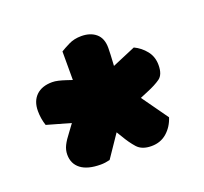

<svg xmlns="http://www.w3.org/2000/svg" viewBox="-67 -726 484 455"><g transform="rotate(-20 175.5 -498.0)"><path d="M75 -570Q82 -570 90.5 -568Q99 -566 108 -563L123 -558V-630Q131 -635 145 -642Q159 -649 177 -649Q200 -649 214 -637Q228 -625 228 -601Q228 -596 227.5 -583.5Q227 -571 226 -556L285 -581Q302 -573 314 -558Q326 -543 326 -522Q326 -498 313.5 -489Q301 -480 279 -471L260 -463L307 -397Q300 -375 284 -361Q268 -347 245 -347Q221 -347 209 -360.5Q197 -374 186 -393L178 -406L140 -350Q128 -347 117 -347Q84 -347 67 -360Q50 -373 50 -396Q50 -408 55.5 -419Q61 -430 72 -444L86 -463L26 -480Q20 -498 20 -517Q20 -542 34.5 -556Q49 -570 75 -570Z"/></g></svg>

Font: Baloo Da 2 ExtraBold
Style: Regular
Weight: 800
Designer: Noopur Datye, Sulekha Rajkumar and Ek Type
Foundry: Ek Type
Version: Version 1.640;hotconv 1.0.111;makeotfexe 2.5.65597; ttfautoh